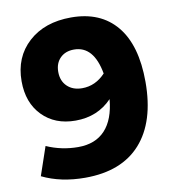

<svg xmlns="http://www.w3.org/2000/svg" viewBox="-81 -775 770 855"><g transform="rotate(-10 304.5 -347.0)"><path d="M297 -704Q430 -704 502 -617Q574 -530 574 -364Q574 -184 487.5 -87Q401 10 236 10Q126 10 42 -31L86 -160Q154 -130 229 -130Q307 -130 351 -177.5Q395 -225 403 -316Q338 -248 238 -248Q145 -248 88 -306.5Q31 -365 31 -462Q31 -571 104 -637.5Q177 -704 297 -704ZM199 -475Q199 -434 224.5 -409.5Q250 -385 292 -385Q352 -385 397 -433Q374 -561 285 -561Q246 -561 222.5 -537.5Q199 -514 199 -475Z"/></g></svg>

Font: Cantarell Extra Bold
Style: Regular
Weight: 800
Designer: Dave Crossland, Nikolaus Waxweiler, Florian Fecher, Jacques Le Bailly, Eben Sorkin, Alexei Vanyashin, Alexios Zavras, Em
Version: Version 0.303